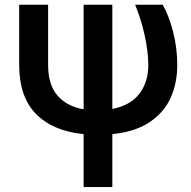

<svg xmlns="http://www.w3.org/2000/svg" viewBox="-20 -550 793 797"><path d="M179.7 -530.3V-280.3Q179.7 -197.3 219.2 -152.6Q258.8 -107.9 327.1 -96.2V-530.3H446.3V-97.7Q522.5 -112.8 559.1 -161.6Q595.7 -210.4 595.7 -280.3Q595.2 -337.9 580.1 -405.3Q564.9 -472.7 541 -530.3H655.3Q681.2 -485.4 698.5 -418.2Q715.8 -351.1 715.8 -280.3Q715.8 -206.5 689 -145.5Q662.1 -84.5 602.1 -43.7Q542 -2.9 446.3 6.8V226.6H327.1V6.8Q199.7 -5.9 129.6 -76.9Q59.6 -147.9 59.6 -281.2V-530.3Z"/></svg>

Font: Pretendard JP SemiBold
Style: Regular
Weight: 600
Designer: Base glyphs from Inter by Rasmus Andersson; Hangeul glyphs from Noto Sans CJK(Source Han Sans) by Jang Soo-young and Kan
Foundry: Kil Hyung-jin
Version: Version 1.309